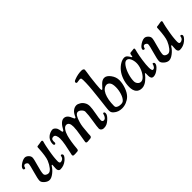

<svg xmlns="http://www.w3.org/2000/svg" viewBox="110 -1605 2522 2522"><g transform="rotate(-45 1371.0 -343.5)"><path d="M161.1 6.3Q127.4 6.3 93.5 -22.9Q59.6 -52.2 59.6 -80.1Q59.6 -114.7 88.1 -213.9Q116.7 -313 116.7 -339.8Q116.7 -353 101.6 -362.8Q88.9 -371.6 77.6 -371.6Q65.4 -372.1 56.9 -361.8Q48.3 -351.6 47.4 -339.8Q45.9 -327.1 34.2 -327.1Q13.7 -329.6 13.7 -344.2Q13.7 -367.2 42 -391.1Q64.5 -409.7 90.1 -421.9Q115.7 -434.1 136.7 -434.1Q163.6 -434.1 188 -409.7Q210.4 -387.2 210.4 -360.4Q210.4 -335.4 183.1 -241.2Q155.8 -147 155.8 -111.3Q155.8 -91.3 173.8 -78.6Q191.9 -65.9 213.4 -65.9Q241.2 -65.9 271 -102.8Q300.8 -139.6 322.3 -191.9Q344.7 -247.6 352.5 -388.2Q352.5 -390.6 352.8 -396.7Q353 -402.8 353.3 -405.8Q353.5 -408.7 354.7 -412.8Q356 -417 358.9 -418.9Q361.8 -420.9 366.2 -421.4Q374.5 -423.8 401.4 -425.8Q405.8 -426.3 422.4 -429.9Q439 -433.6 445.3 -432.6Q453.6 -432.1 456.8 -428Q460 -423.8 460 -415.5Q460 -412.1 457.5 -403.8Q455.1 -395.5 450.7 -379.6Q446.3 -363.8 442.9 -345.7Q442.4 -342.8 438.2 -321.5Q434.1 -300.3 432.9 -293.7Q431.6 -287.1 428 -266.8Q424.3 -246.6 422.9 -236.8Q421.4 -227.1 418.5 -208.5Q415.5 -189.9 414.3 -177.7Q413.1 -165.5 411.6 -149.7Q410.2 -133.8 409.4 -119.6Q408.7 -105.5 408.7 -92.3Q408.7 -58.1 429.2 -57.1Q449.7 -56.2 467.8 -70.1Q485.8 -84 489.3 -111.8Q491.7 -122.6 500 -122.6Q509.3 -122.1 515.6 -115.2Q522 -108.4 522 -98.1Q522 -86.4 509.5 -69.1Q497.1 -51.8 476.6 -34.7Q425.3 7.8 360.8 7.8Q343.3 7.8 333.7 -4.6Q324.2 -17.1 323.2 -35.2Q322.8 -47.9 325 -72.8Q327.1 -97.7 327.1 -107.4Q326.7 -114.3 319.8 -114.3Q317.4 -114.3 311 -106.4Q285.6 -63 240.7 -28.3Q195.8 6.3 161.1 6.3Z M751 -333Q807.1 -438 864.7 -438Q894 -438 916 -417Q938 -396 956.5 -346.2Q962.4 -330.1 970.7 -330.1Q980.5 -330.1 984.9 -340.8Q1006.8 -394 1037.8 -417.5Q1068.8 -440.9 1102.1 -440.9Q1126.5 -440.9 1157 -422.1Q1187.5 -403.3 1204.1 -372.1Q1220.7 -345.2 1220.7 -304.7Q1220.7 -264.2 1205.6 -185.3Q1190.4 -106.4 1190.4 -74.2Q1190.4 -59.6 1197.8 -52Q1205.1 -44.4 1216.3 -43.9Q1248 -42 1267.1 -89.4Q1269 -94.2 1270.8 -101.3Q1272.5 -108.4 1273.4 -111.6Q1274.4 -114.7 1277.6 -116.9Q1280.8 -119.1 1286.1 -119.1Q1301.8 -118.7 1301.8 -91.8Q1301.8 -59.6 1246.6 -11.2Q1222.7 9.3 1200.2 19.3Q1177.7 29.3 1146.5 29.3Q1124.5 29.3 1109.6 16.4Q1094.7 3.4 1094.7 -18.1Q1094.7 -45.9 1110.8 -142.8Q1127 -239.7 1127 -297.4Q1127 -318.4 1103.3 -342.3Q1079.6 -366.2 1055.2 -366.2Q1030.3 -366.2 1011.5 -337.6Q992.7 -309.1 976.6 -252Q966.8 -218.3 961.9 -181.2Q957 -144 950.7 -60.5Q950.2 -53.2 950 -40.8Q949.7 -28.3 948.7 -23.9Q946.3 -14.6 939.2 -8.3Q932.1 -2 921.9 -1.5Q886.7 2.9 872.6 2.9Q857.4 2.9 850.6 -1.2Q843.8 -5.4 843.8 -17.1Q843.8 -26.9 860.8 -120.4Q877.9 -213.9 877.9 -268.1Q877.9 -352.5 825.7 -352.5Q798.3 -352.5 774.9 -319.6Q751.5 -286.6 738.3 -239.3Q715.8 -156.7 705.6 -35.2Q704.6 -24.9 703.4 -19.3Q702.1 -13.7 697.5 -8.3Q692.9 -2.9 685.1 -2Q667.5 1 647.9 1H617.2Q598.6 -1 598.6 -20.5Q598.6 -25.4 609.6 -70.6Q620.6 -115.7 631.8 -177Q643.1 -238.3 643.1 -281.7Q643.1 -313.5 632.3 -338.1Q621.6 -362.8 599.1 -362.8Q580.6 -363.3 569.8 -355Q557.1 -344.7 556.2 -320.8Q555.7 -313.5 556.4 -304.7Q557.1 -295.9 557.1 -291Q556.6 -285.6 551.8 -280.3Q546.9 -274.9 540.5 -274.9Q522.5 -275.4 522.5 -300.8Q522.5 -354 557.1 -392.6Q576.7 -413.6 604.7 -425.8Q632.8 -438 655.3 -438Q669.9 -438 684.8 -425.8Q699.7 -413.6 708.5 -397.5Q718.3 -377.9 724.1 -334Q726.1 -320.3 734.4 -320.3Q738.3 -320.3 741.5 -322Q744.6 -323.7 746.1 -325.4Q747.6 -327.1 749 -329.8Q750.5 -332.5 751 -333Z M1377.9 -300.8 1392.1 -434.1Q1398.9 -500.5 1400.4 -560.8Q1401.9 -621.1 1397.9 -637.2Q1394 -650.4 1373 -650.4Q1365.7 -650.4 1348.1 -647Q1330.6 -643.6 1323.2 -643.6Q1315.4 -643.6 1310.5 -648.2Q1305.7 -652.8 1305.7 -661.1Q1305.7 -670.9 1313.2 -677.5Q1320.8 -684.1 1338.9 -690.4Q1404.8 -715.8 1469.2 -715.8Q1489.7 -715.8 1500.7 -709Q1511.7 -702.1 1511.7 -690.4Q1511.7 -677.7 1507.1 -650.6Q1502.4 -623.5 1494.9 -570.6Q1487.3 -517.6 1481.9 -454.1L1477.1 -391.1Q1473.1 -345.2 1484.9 -345.2Q1485.8 -345.2 1487.3 -345.5Q1488.8 -345.7 1490.2 -346.7Q1491.7 -347.7 1492.9 -348.6Q1494.1 -349.6 1496.3 -351.6Q1498.5 -353.5 1500 -355Q1501.5 -356.4 1503.9 -359.1Q1506.3 -361.8 1508.1 -363.8Q1509.8 -365.7 1513.2 -369.4Q1516.6 -373 1518.6 -375Q1520 -376.5 1529.3 -386.5Q1538.6 -396.5 1541.5 -399.4Q1544.4 -402.3 1553.2 -410.4Q1562 -418.5 1567.4 -421.4Q1572.8 -424.3 1581.3 -429Q1589.8 -433.6 1598.4 -435.3Q1606.9 -437 1616.2 -437Q1658.7 -437 1697.5 -384.5Q1736.3 -332 1736.3 -273.4Q1736.3 -213.9 1712.9 -148.7Q1689.5 -83.5 1651.9 -46.9Q1622.6 -18.6 1582.3 -2Q1542 14.6 1500 14.6Q1431.6 14.6 1384.8 -26.9Q1367.2 -42.5 1361.3 -56.2Q1355.5 -69.8 1355.5 -90.8Q1355.5 -100.6 1357.2 -119.4Q1358.9 -138.2 1361.3 -158.7Q1363.8 -179.2 1368.9 -221.7Q1374 -264.2 1377.9 -300.8ZM1527.3 -34.2Q1557.6 -34.2 1574.2 -49.8Q1603.5 -76.2 1621.1 -131.8Q1638.7 -187.5 1638.7 -241.7Q1638.7 -300.8 1619.6 -326.2Q1600.6 -351.6 1574.2 -351.6Q1546.9 -351.6 1522.2 -331.8Q1497.6 -312 1480.5 -274.9Q1446.3 -199.2 1446.3 -83Q1446.3 -64 1456.5 -55.7Q1481 -34.2 1527.3 -34.2Z M2224.1 -98.1Q2224.1 -65.9 2176 -27.1Q2127.9 11.7 2086.9 11.7Q2043.9 11.7 2043.9 -45.9Q2043.9 -53.7 2044.2 -69.3Q2044.4 -85 2044.4 -88.9Q2043.5 -100.1 2038.1 -100.1Q2036.1 -100.1 2034.4 -98.1Q2032.7 -96.2 2030 -92.5Q2027.3 -88.9 2025.4 -86.4Q2014.6 -72.3 2001.2 -58.3Q1987.8 -44.4 1967.3 -27.1Q1946.8 -9.8 1921.6 1.2Q1896.5 12.2 1872.6 12.2Q1818.8 12.2 1790.8 -21.5Q1762.7 -55.2 1762.7 -119.6Q1762.7 -187.5 1784.4 -248.8Q1806.2 -310.1 1839.6 -350.8Q1873 -391.6 1913.3 -415.5Q1953.6 -439.5 1991.2 -439.5Q2000 -439.5 2008.8 -435.8Q2017.6 -432.1 2023.2 -427.7Q2028.8 -423.3 2035.6 -414.8Q2042.5 -406.2 2045.4 -402.1Q2048.3 -397.9 2053.5 -388.7Q2058.6 -379.4 2059.1 -378.9Q2064.5 -369.6 2070.3 -369.6Q2076.2 -369.6 2078.6 -397Q2080.6 -412.1 2085.2 -418.9Q2089.8 -425.8 2099.1 -426.3Q2115.2 -426.8 2134 -429.7Q2152.8 -432.6 2157.2 -432.6Q2170.4 -432.6 2170.4 -419.9Q2170.4 -415.5 2169.4 -410.4Q2168.5 -405.3 2167.5 -401.1Q2166.5 -397 2164.1 -387.9Q2161.6 -378.9 2159.7 -371.1Q2147.5 -323.2 2136.5 -245.8Q2125.5 -168.5 2125.5 -119.1Q2125.5 -58.6 2146 -57.6Q2162.1 -57.1 2175 -71.8Q2188 -86.4 2193.8 -111.3Q2196.3 -122.1 2204.6 -121.1Q2210.9 -120.1 2218.8 -112.3Q2224.1 -106.4 2224.1 -98.1ZM1986.8 -394.5Q1957.5 -394.5 1927 -350.1Q1896.5 -305.7 1877.7 -243.7Q1858.9 -181.6 1858.9 -129.9Q1858.9 -100.6 1877.7 -78.9Q1896.5 -57.1 1923.8 -57.1Q1954.1 -57.1 1985.1 -91.8Q2016.1 -126.5 2035.4 -177Q2054.7 -227.5 2054.7 -272.5Q2054.7 -318.4 2036.4 -356.4Q2018.1 -394.5 1986.8 -394.5Z M2381.3 6.3Q2347.7 6.3 2313.7 -22.9Q2279.8 -52.2 2279.8 -80.1Q2279.8 -114.7 2308.3 -213.9Q2336.9 -313 2336.9 -339.8Q2336.9 -353 2321.8 -362.8Q2309.1 -371.6 2297.9 -371.6Q2285.6 -372.1 2277.1 -361.8Q2268.6 -351.6 2267.6 -339.8Q2266.1 -327.1 2254.4 -327.1Q2233.9 -329.6 2233.9 -344.2Q2233.9 -367.2 2262.2 -391.1Q2284.7 -409.7 2310.3 -421.9Q2335.9 -434.1 2356.9 -434.1Q2383.8 -434.1 2408.2 -409.7Q2430.7 -387.2 2430.7 -360.4Q2430.7 -335.4 2403.3 -241.2Q2376 -147 2376 -111.3Q2376 -91.3 2394 -78.6Q2412.1 -65.9 2433.6 -65.9Q2461.4 -65.9 2491.2 -102.8Q2521 -139.6 2542.5 -191.9Q2564.9 -247.6 2572.8 -388.2Q2572.8 -390.6 2573 -396.7Q2573.2 -402.8 2573.5 -405.8Q2573.7 -408.7 2575 -412.8Q2576.2 -417 2579.1 -418.9Q2582 -420.9 2586.4 -421.4Q2594.7 -423.8 2621.6 -425.8Q2626 -426.3 2642.6 -429.9Q2659.2 -433.6 2665.5 -432.6Q2673.8 -432.1 2677 -428Q2680.2 -423.8 2680.2 -415.5Q2680.2 -412.1 2677.7 -403.8Q2675.3 -395.5 2670.9 -379.6Q2666.5 -363.8 2663.1 -345.7Q2662.6 -342.8 2658.4 -321.5Q2654.3 -300.3 2653.1 -293.7Q2651.9 -287.1 2648.2 -266.8Q2644.5 -246.6 2643.1 -236.8Q2641.6 -227.1 2638.7 -208.5Q2635.7 -189.9 2634.5 -177.7Q2633.3 -165.5 2631.8 -149.7Q2630.4 -133.8 2629.6 -119.6Q2628.9 -105.5 2628.9 -92.3Q2628.9 -58.1 2649.4 -57.1Q2669.9 -56.2 2688 -70.1Q2706.1 -84 2709.5 -111.8Q2711.9 -122.6 2720.2 -122.6Q2729.5 -122.1 2735.8 -115.2Q2742.2 -108.4 2742.2 -98.1Q2742.2 -86.4 2729.7 -69.1Q2717.3 -51.8 2696.8 -34.7Q2645.5 7.8 2581.1 7.8Q2563.5 7.8 2554 -4.6Q2544.4 -17.1 2543.5 -35.2Q2543 -47.9 2545.2 -72.8Q2547.4 -97.7 2547.4 -107.4Q2546.9 -114.3 2540 -114.3Q2537.6 -114.3 2531.2 -106.4Q2505.9 -63 2460.9 -28.3Q2416 6.3 2381.3 6.3Z"/></g></svg>

Font: Cooper* Medium
Style: Italic
Weight: 500
Italic angle: -7°
Designer: Owen Earl
Foundry: indestructible type*
Version: Version 0.001